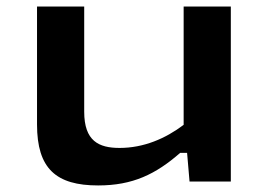

<svg xmlns="http://www.w3.org/2000/svg" viewBox="-20 -554 818 586"><path d="M93 -534V-174C93 -39.5 151 12 279.5 12C385.5 12 455.5 -22.5 530 -87.5H551L558.5 0H684.5V-534H540.5V-173C485 -131 418.5 -102.5 345 -102.5C281.5 -102.5 237 -123.5 237 -213V-534Z"/></svg>

Font: Monaspace Neon Wide
Style: Bold
Weight: 700
Width: 7
Designer: Riley Cran & the Lettermatic Team
Foundry: Lettermatic
Version: Version 1.000 (Monaspace Neon)